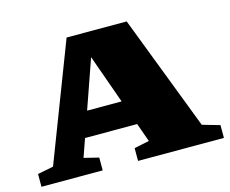

<svg xmlns="http://www.w3.org/2000/svg" viewBox="-99 -846 1179 986"><g transform="rotate(-15 490.0 -353.5)"><path d="M883.5 -94.5 976 -68V0H519.5V-68L599.5 -84.5L564 -184H287L253 -87.5L331.5 -68V0H6V-68L90 -84.5L329 -707H648.5ZM333.5 -317H517L424.5 -577Z"/></g></svg>

Font: Newsreader Caption ExtraBold
Style: Regular
Weight: 800
Designer: Hugues Gentile
Foundry: Production Type
Version: Version 1.001